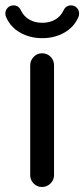

<svg xmlns="http://www.w3.org/2000/svg" viewBox="-39 -707 321 732"><path d="M76.2 -39.1V-458Q76.2 -476.6 89.4 -490.2Q102.5 -503.9 121.1 -503.9Q140.6 -503.9 153.8 -490.7Q167 -477.5 167 -458V-39.1Q167 -20.5 153.3 -7.3Q139.6 5.9 121.1 5.9Q102.5 5.9 89.4 -7.3Q76.2 -20.5 76.2 -39.1ZM-15.6 -641.6Q-18.6 -647.5 -18.6 -655.3Q-18.6 -668 -9.8 -677.2Q-1 -686.5 12.7 -686.5Q32.2 -686.5 41 -667Q51.8 -644.5 72.8 -632.3Q93.8 -620.1 122.1 -620.1Q150.4 -620.1 171.4 -632.3Q192.4 -644.5 203.1 -667Q211.9 -686.5 231.4 -686.5Q245.1 -686.5 253.9 -677.2Q262.7 -668 262.7 -655.3Q262.7 -647.5 259.8 -641.6Q243.2 -603.5 206.1 -582.5Q168.9 -561.5 122.1 -561.5Q75.2 -561.5 38.1 -582.5Q1 -603.5 -15.6 -641.6Z"/></svg>

Font: jf-openhuninn-2.1
Style: Regular
Weight: 400
Designer: [Kosugi Maru]
Designed by MOTOYA      

[Varela Round]
Joe Prince (Latin component); Avraham Cornfeld (Hebrew component)
Foundry: justfont Co., Ltd.
Version: 2.1